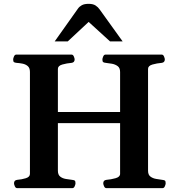

<svg xmlns="http://www.w3.org/2000/svg" viewBox="-20 -976 923 996"><path d="M69.3 0Q61 0 56.9 -9.8Q52.7 -19.5 52.7 -24.9Q52.7 -41 68.8 -43Q92.8 -44.9 114 -51.5Q135.3 -58.1 135.3 -74.2V-602.5Q135.3 -623.5 124 -633.1Q112.8 -642.6 96.9 -645.8Q81.1 -648.9 65.9 -649.9Q55.7 -650.9 52 -654.1Q48.3 -657.2 48.3 -668Q48.3 -673.3 52.5 -683.1Q56.6 -692.9 64.9 -692.9H350.6Q358.9 -692.9 363 -683.1Q367.2 -673.3 367.2 -668Q367.2 -651.9 351.1 -649.9Q326.7 -647.9 303.5 -641.4Q280.3 -634.8 280.3 -618.7V-90.3Q280.3 -69.3 292.5 -59.8Q304.7 -50.3 322 -47.6Q339.4 -44.9 354 -43Q364.3 -42 367.9 -39.1Q371.6 -36.1 371.6 -24.9Q371.6 -19.5 367.4 -9.8Q363.3 0 355 0ZM532.2 0Q523.9 0 519.8 -9.8Q515.6 -19.5 515.6 -24.9Q515.6 -41 531.7 -43Q555.7 -44.9 579.3 -51.5Q603 -58.1 603 -74.2V-602.5Q603 -623.5 590.6 -632.8Q578.1 -642.1 561 -645.3Q543.9 -648.4 528.8 -649.9Q518.6 -650.9 514.9 -654.1Q511.2 -657.2 511.2 -668Q511.2 -673.3 515.4 -683.1Q519.5 -692.9 527.8 -692.9H818.4Q826.7 -692.9 830.8 -683.1Q835 -673.3 835 -668Q835 -651.9 818.8 -649.9Q794.4 -647.9 771.2 -641.4Q748 -634.8 748 -618.7V-90.3Q748 -69.3 760.3 -60.1Q772.5 -50.8 789.8 -47.9Q807.1 -44.9 821.8 -43Q832 -42 835.7 -39.1Q839.4 -36.1 839.4 -24.9Q839.4 -19.5 835.2 -9.8Q831.1 0 822.8 0ZM246.1 -337.4V-395H635.7V-337.4ZM263.7 -761.2 384.3 -931.2Q391.6 -941.9 404.5 -949Q417.5 -956.1 439.9 -956.1Q462.9 -956.1 476.1 -947.3Q489.3 -938.5 497.1 -926.8L616.2 -761.2H550.8L439.9 -862.3L331.5 -761.2Z"/></svg>

Font: Gelasio SemiBold
Style: Regular
Weight: 600
Designer: Eben Sorkin
Foundry: Eben Sorkin
Version: Version 1.008